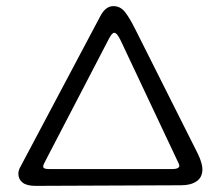

<svg xmlns="http://www.w3.org/2000/svg" viewBox="-20 -617 721 627"><path d="M40 -49Q40 -61 46 -71L308 -565Q325 -597 350 -597Q373 -597 388 -578Q403 -559 421 -523L627 -113Q641 -83 641 -64Q641 -38 622 -25Q603 -12 572 -12L96 -10Q67 -10 53.5 -21Q40 -32 40 -49ZM544 -65Q557 -65 562.5 -69.5Q568 -74 564 -82L374 -485Q362 -510 353 -510Q346 -510 336 -491L129 -93Q121 -79 121 -73Q121 -65 139 -65Z"/></svg>

Font: Mali
Style: Regular
Weight: 400
Version: Version 1.000; ttfautohint (v1.6)